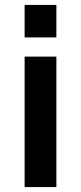

<svg xmlns="http://www.w3.org/2000/svg" viewBox="-20 -578 329 780"><path d="M80 182H209V-348H80ZM80 -426H209V-558H80Z"/></svg>

Font: Malmofest Medium
Style: Regular
Weight: 500
Designer: Jonny Pinhorn (Poppins), Kolossal
Version: Version 1.004;Glyphs 3.1.2 (3151)